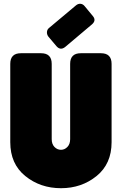

<svg xmlns="http://www.w3.org/2000/svg" viewBox="-20 -980 641 1010"><path d="M34 -644Q34 -700 90 -700H196Q252 -700 252 -644V-248Q252 -222 266.5 -207Q281 -192 301 -192Q320 -192 334.5 -207Q349 -222 349 -248V-644Q349 -700 405 -700H511Q567 -700 567 -644V-232Q567 -118 488 -54Q409 10 301 10Q192 10 113 -54Q34 -118 34 -232ZM234 -788Q226 -799 227 -812Q228 -825 238 -833L380 -952Q391 -961 403.5 -960Q416 -959 425 -948L468 -896Q488 -873 464 -852L323 -733Q298 -713 277 -737Z"/></svg>

Font: LT Crewmate
Style: Regular
Weight: 400
Designer: Daniel Lyons
Foundry: LyonsType
Version: Version 1.001;FEAKit 1.0